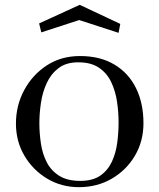

<svg xmlns="http://www.w3.org/2000/svg" viewBox="-20 -771 660 795"><path d="M471 -264Q471 -307 464.5 -350.5Q458 -394 440.5 -431Q423 -468 390 -490.5Q357 -513 304 -513Q254 -513 222.5 -489Q191 -465 173.5 -427Q156 -389 149.5 -345Q143 -301 143 -262Q143 -219 149.5 -176Q156 -133 174 -98.5Q192 -64 225.5 -43Q259 -22 312 -22Q364 -22 395.5 -44Q427 -66 443.5 -102Q460 -138 465.5 -180.5Q471 -223 471 -264ZM574 -261Q574 -186 538.5 -126Q503 -66 442.5 -31Q382 4 307 4Q234 4 175 -31.5Q116 -67 81 -126.5Q46 -186 46 -259Q46 -334 80 -397.5Q114 -461 173.5 -500Q233 -539 311 -539Q395 -539 454 -503.5Q513 -468 543.5 -405.5Q574 -343 574 -261ZM478 -672 471 -635 308 -688 151 -637 142 -674 310 -751Z"/></svg>

Font: Kaisei Tokumin
Style: Regular
Weight: 400
Designer: Font-Kai, 金井和夫
Foundry: KAZUO KANAI
Version: Version 5.003